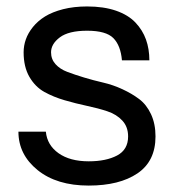

<svg xmlns="http://www.w3.org/2000/svg" viewBox="-20 -560 542 595"><path d="M250 -540Q301.3 -540 339.4 -526.9Q377.4 -513.7 399.7 -490.2Q421.9 -466.8 432.4 -437.5Q442.9 -408.2 442.9 -373H357.9Q354 -418.9 331.3 -441.9Q308.6 -464.8 250 -464.8Q192.9 -464.8 165.5 -444.3Q138.2 -423.8 138.2 -397.9Q138.2 -376.5 152.1 -361.1Q166 -345.7 188.7 -337.2Q211.4 -328.6 240.5 -319.8Q269.5 -311 300 -304Q330.6 -296.9 359.6 -283.4Q388.7 -270 411.4 -252.9Q434.1 -235.8 448 -206.1Q461.9 -176.3 461.9 -137.2Q461.9 -60.5 406 -22.7Q350.1 15.1 254.9 15.1Q155.8 15.1 96.4 -33Q37.1 -81.1 37.1 -151.9H122.1Q126 -110.4 161.4 -85.2Q196.8 -60.1 254.9 -60.1Q308.6 -60.1 342.8 -78.1Q377 -96.2 377 -137.2Q377 -167 359.1 -186.3Q341.3 -205.6 312.7 -215.1Q284.2 -224.6 249.5 -231.9Q214.8 -239.3 180.4 -249.3Q146 -259.3 117.4 -275.1Q88.9 -291 71 -322Q53.2 -353 53.2 -397.9Q53.2 -418.5 60.1 -438Q66.9 -457.5 82 -476.3Q97.2 -495.1 119.6 -509Q142.1 -522.9 175.5 -531.5Q209 -540 250 -540Z"/></svg>

Font: Miedinger*
Style: Book
Weight: 400
Version: Version 001.000